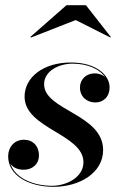

<svg xmlns="http://www.w3.org/2000/svg" viewBox="-20 -712 468 742"><path d="M272.5 -634.5 406.5 -567 408 -569.5 312 -692H237L97.5 -569.5L100 -567ZM378.5 -132C378.5 -271.5 150.5 -285 150.5 -386.5C150.5 -438 208 -466 260.5 -466C323 -466 367 -442.5 387 -413C377 -423 362.5 -428.5 346 -428.5C312 -428.5 289 -404 289 -374C289 -336.5 317.5 -316 348.5 -316C377 -316 403.5 -335.5 403.5 -375C403.5 -419.5 354.5 -470.5 254 -470.5C147.5 -470.5 75 -413.5 75 -338.5C75 -215 302.5 -194 302.5 -85C302.5 -26 235.5 6 181.5 6C108 6 38 -24 20 -80C30 -64 49.5 -56 71.5 -56C103 -56 130.5 -75.5 130.5 -112C130.5 -148 106.5 -172 72.5 -172C35 -172 11.5 -143 11.5 -108C11.5 -33.5 91.5 10 187 10C288.5 10 378.5 -44.5 378.5 -132Z"/></svg>

Font: Bodoni* 48pt Medium
Style: Italic
Weight: 500
Italic angle: -13°
Version: Version 2.3